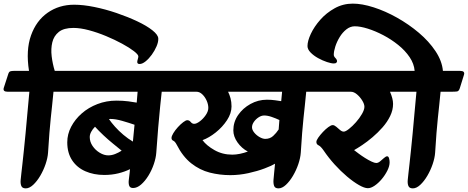

<svg xmlns="http://www.w3.org/2000/svg" viewBox="-76 -1016 2581 1059"><path d="M-55 -532 -31 -606Q-27 -620 -19.5 -622.5Q-12 -625 0 -625H84Q66 -739 95 -820.5Q124 -902 187 -946Q250 -990 333 -990Q383 -990 444.5 -977.5Q506 -965 567.5 -944Q629 -923 681 -898.5Q733 -874 764.5 -849Q796 -824 797 -804Q798 -785 787.5 -760.5Q777 -736 761 -714Q745 -692 727 -677.5Q709 -663 694 -663Q686 -663 683.5 -666.5Q681 -670 681 -674Q681 -680 684 -689.5Q687 -699 687 -705Q687 -715 662.5 -734Q638 -753 597.5 -775Q557 -797 509 -817Q461 -837 414 -849.5Q367 -862 329 -862Q276 -862 248.5 -840Q221 -818 212.5 -782.5Q204 -747 209 -705.5Q214 -664 226 -625H333Q361 -625 354 -603L330 -529Q325 -513 315 -511.5Q305 -510 281 -510H219Q215 -469 211.5 -435Q208 -401 204 -364.5Q200 -328 196.5 -282.5Q193 -237 189 -174Q187 -145 175.5 -111Q164 -77 146 -46.5Q128 -16 107 3.5Q86 23 66 23Q47 23 41.5 9.5Q36 -4 38 -24Q40 -44 42 -62Q44 -79 47.5 -110.5Q51 -142 55.5 -185Q60 -228 65 -280Q70 -332 75 -390Q80 -448 86 -510H-34Q-62 -510 -55 -532Z M224 -532 248 -606Q253 -620 260.5 -622.5Q268 -625 281 -625H909Q937 -625 930 -603L907 -529Q902 -513 891.5 -511.5Q881 -510 858 -510H816Q813 -482 807.5 -430Q802 -378 796.5 -311.5Q791 -245 786 -174Q784 -145 772.5 -111Q761 -77 742.5 -47Q724 -17 702 2Q680 21 658 21Q641 21 636.5 8Q632 -5 634.5 -24.5Q637 -44 639 -62L641 -83Q613 -69 577 -60Q541 -51 499 -51Q441 -51 394.5 -71.5Q348 -92 321.5 -132.5Q295 -173 295 -231Q295 -276 316.5 -317Q338 -358 375 -390.5Q412 -423 461.5 -442Q511 -461 566 -461Q602 -461 632.5 -457Q663 -453 678 -450L683 -510H245Q217 -510 224 -532ZM419 -260Q419 -234 434.5 -211Q450 -188 474 -173.5Q498 -159 521 -159Q540 -159 559 -166.5Q578 -174 595 -185Q573 -203 546.5 -224.5Q520 -246 494.5 -270Q469 -294 448 -317Q435 -304 427 -289Q419 -274 419 -260ZM525 -359Q538 -340 558.5 -317Q579 -294 604.5 -272.5Q630 -251 657 -235L666 -328Q634 -339 597.5 -349.5Q561 -360 532 -360Q527 -360 525 -359Z M800 -532 824 -606Q829 -620 836.5 -622.5Q844 -625 857 -625H1709Q1737 -625 1730 -603L1706 -529Q1701 -513 1691 -511.5Q1681 -510 1657 -510H1613Q1609 -469 1605.5 -435Q1602 -401 1598 -364.5Q1594 -328 1590.5 -282.5Q1587 -237 1583 -174Q1581 -145 1569.5 -111Q1558 -77 1540 -46.5Q1522 -16 1501 3.5Q1480 23 1460 23Q1441 23 1436 9.5Q1431 -4 1432.5 -24Q1434 -44 1436 -62L1441 -113Q1423 -102 1383.5 -87Q1344 -72 1294 -61Q1244 -50 1194 -50Q1136 -50 1081 -64Q1026 -78 979 -115Q932 -152 898 -219Q889 -236 879.5 -240Q870 -244 870 -255Q870 -265 880 -281.5Q890 -298 905 -314.5Q920 -331 934.5 -342Q949 -353 957 -353Q968 -353 976 -343Q984 -333 995 -333Q1008 -333 1026.5 -347Q1045 -361 1059 -381.5Q1073 -402 1073 -421Q1073 -440 1064 -460.5Q1055 -481 1040 -495.5Q1025 -510 1008 -510H821Q793 -510 800 -532ZM1041 -243Q1063 -213 1107 -188Q1151 -163 1205 -163Q1225 -163 1247 -167.5Q1269 -172 1291 -180Q1257 -198 1234 -230.5Q1211 -263 1211 -297Q1211 -343 1237 -381Q1263 -419 1305.5 -442.5Q1348 -466 1396 -466Q1420 -466 1441.5 -463Q1463 -460 1475 -458L1480 -510H1182Q1190 -494 1195.5 -474Q1201 -454 1201 -429Q1201 -391 1176 -353Q1151 -315 1114 -285.5Q1077 -256 1041 -243ZM1314 -314Q1314 -300 1326 -285Q1338 -270 1355.5 -260Q1373 -250 1387 -250Q1413 -250 1430.5 -266Q1448 -282 1461 -302L1465 -354Q1446 -363 1423 -371Q1400 -379 1381 -379Q1366 -379 1350.5 -369Q1335 -359 1324.5 -344Q1314 -329 1314 -314Z M1602 -532 1625 -606Q1630 -620 1637.5 -622.5Q1645 -625 1657 -625H2190Q2218 -625 2211 -603L2187 -529Q2182 -513 2171.5 -511.5Q2161 -510 2138 -510H2075Q2083 -492 2087.5 -475Q2092 -458 2092 -443Q2092 -409 2076 -376Q2060 -343 2034 -313.5Q2008 -284 1978.5 -259Q1949 -234 1922 -216Q1895 -198 1877 -188Q1886 -181 1902 -169Q1918 -157 1937 -145Q1956 -133 1973 -125Q1990 -117 1999 -117Q2010 -117 2021 -126.5Q2032 -136 2042.5 -145Q2053 -154 2059 -154Q2067 -154 2070 -142.5Q2073 -131 2073 -121Q2073 -100 2060.5 -75Q2048 -50 2029.5 -28Q2011 -6 1990.5 8Q1970 22 1953 22Q1934 22 1903.5 4.5Q1873 -13 1838 -42.5Q1803 -72 1769.5 -109Q1736 -146 1709 -186Q1693 -209 1681 -214.5Q1669 -220 1669 -233Q1669 -242 1679.5 -257Q1690 -272 1705 -288Q1720 -304 1735 -315Q1750 -326 1759 -326Q1768 -326 1778.5 -317Q1789 -308 1799.5 -299Q1810 -290 1820 -290Q1830 -290 1849 -305Q1868 -320 1887.5 -342Q1907 -364 1920.5 -387.5Q1934 -411 1934 -427Q1934 -442 1922 -461.5Q1910 -481 1893 -495.5Q1876 -510 1859 -510H1623Q1595 -510 1602 -532Z M1620 -762Q1620 -790 1638.5 -829.5Q1657 -869 1690.5 -907Q1724 -945 1770 -970.5Q1816 -996 1870 -996Q1921 -996 1985 -975.5Q2049 -955 2114 -918.5Q2179 -882 2234.5 -835Q2290 -788 2326 -734Q2362 -680 2367 -625H2462Q2490 -625 2483 -603L2460 -529Q2455 -513 2444.5 -511.5Q2434 -510 2411 -510H2354Q2350 -469 2346.5 -435Q2343 -401 2339 -364.5Q2335 -328 2331.5 -282.5Q2328 -237 2324 -174Q2322 -145 2310.5 -111Q2299 -77 2281 -46.5Q2263 -16 2242 3.5Q2221 23 2201 23Q2182 23 2176.5 9.5Q2171 -4 2173 -24Q2175 -44 2177 -62Q2179 -79 2182.5 -110.5Q2186 -142 2190.5 -185Q2195 -228 2200 -280Q2205 -332 2210 -390Q2215 -448 2221 -510H2104Q2076 -510 2083 -532L2107 -606Q2111 -620 2118.5 -622.5Q2126 -625 2138 -625H2211Q2208 -664 2183.5 -700.5Q2159 -737 2120.5 -768Q2082 -799 2038 -822Q1994 -845 1952.5 -858Q1911 -871 1881 -871Q1856 -871 1834.5 -854Q1813 -837 1797.5 -811.5Q1782 -786 1773.5 -759.5Q1765 -733 1765 -714Q1765 -705 1774 -696Q1783 -687 1783 -678Q1783 -675 1779.5 -670.5Q1776 -666 1765 -666Q1751 -666 1727 -674Q1703 -682 1678.5 -695.5Q1654 -709 1637 -726.5Q1620 -744 1620 -762Z"/></svg>

Font: Alkatra
Style: Regular
Weight: 400
Designer: Suman Bhandary
Version: Version 1.100;gftools[0.9.22]